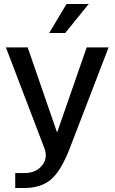

<svg xmlns="http://www.w3.org/2000/svg" viewBox="-20 -756 580 972"><path d="M57.1 195.8V120.1H103Q152.3 120.1 182.1 93Q211.9 65.9 211.9 28.8Q211.9 12.7 206.1 -2L9.8 -516.1H120.1L269 -85L418.9 -516.1H529.8L332 -2Q288.1 110.4 237.5 153.1Q187 195.8 102.1 195.8ZM310.1 -588.9H229L316.9 -735.8H429.2Z"/></svg>

Font: Creato Display Medium
Style: Regular
Weight: 500
Version: Version 1.000